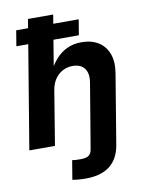

<svg xmlns="http://www.w3.org/2000/svg" viewBox="-100 -797 814 1077"><g transform="rotate(-10 307.0 -259.0)"><path d="M300.8 210.4Q277.8 210.4 258.1 208.7Q238.3 207 224.1 204.1L242.2 95.7Q252.4 97.2 264.6 97.9Q276.9 98.6 288.6 98.6Q321.8 98.6 336.4 88.1Q351.1 77.6 354.5 54.2L363.8 0H509.8L500.5 55.7Q487.3 132.8 437.3 171.6Q387.2 210.4 300.8 210.4ZM211.9 -309.6 161.1 0H15.1L135.7 -727.5H279.3L225.6 -403.3H210.4Q232.9 -449.2 261.2 -481.2Q289.6 -513.2 325.7 -530Q361.8 -546.9 407.7 -546.9Q464.4 -546.9 503.7 -522.5Q543 -498 560.1 -452.1Q577.1 -406.2 566.4 -341.8L509.8 0H363.8L416.5 -315.9Q424.8 -367.7 403.3 -396Q381.8 -424.3 335.9 -424.3Q305.7 -424.3 279.8 -410.9Q253.9 -397.5 236.1 -372.1Q218.3 -346.7 211.9 -309.6ZM44.9 -587.9 59.6 -676.3H415.5L400.9 -587.9Z"/></g></svg>

Font: Inter 18pt
Style: Bold Italic
Weight: 700
Italic angle: -9.3988°
Designer: Rasmus Andersson
Foundry: rsms
Version: Version 4.001;git-66647c0bb